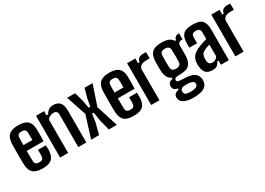

<svg xmlns="http://www.w3.org/2000/svg" viewBox="-5 -1406 3302 2388"><g transform="rotate(-30 1645.5 -212.0)"><path d="M290 -221H404Q404 -210 404.5 -186Q405 -162 405 -146Q400 -63 360 -27Q320 9 230 9Q135 9 94 -27.5Q53 -64 48 -146Q47 -175 46.5 -216Q46 -257 46 -301Q46 -345 46.5 -385Q47 -425 48 -453Q53 -537 95.5 -573Q138 -609 228 -609Q319 -609 360 -573Q401 -537 405 -457Q405 -446 405.5 -416Q406 -386 405.5 -349Q405 -312 404 -279H162Q162 -244 163 -208Q164 -172 165 -133Q166 -103 181 -90.5Q196 -78 229 -78Q262 -78 275 -90.5Q288 -103 290 -134Q291 -149 291 -171Q291 -193 290 -221ZM228 -522Q194 -522 180 -509Q166 -496 165 -469Q164 -442 163.5 -415.5Q163 -389 163 -362H291Q291 -396 291 -427.5Q291 -459 290 -469Q288 -498 273.5 -510Q259 -522 228 -522Z M481 0V-600H596V-540H619Q639 -573 663.5 -591Q688 -609 732 -609Q793 -609 824.5 -574Q856 -539 857 -461V0H742V-470Q741 -524 685 -524Q658 -524 632 -510.5Q606 -497 596 -473V0Z M926 0 1024 -314 928 -600H1042L1078 -474L1098 -360H1122L1143 -474L1178 -600H1293L1196 -311L1295 0H1180L1141 -153L1122 -275H1099L1080 -153L1040 0Z M1598 -221H1712Q1712 -210 1712.5 -186Q1713 -162 1713 -146Q1708 -63 1668 -27Q1628 9 1538 9Q1443 9 1402 -27.5Q1361 -64 1356 -146Q1355 -175 1354.5 -216Q1354 -257 1354 -301Q1354 -345 1354.5 -385Q1355 -425 1356 -453Q1361 -537 1403.5 -573Q1446 -609 1536 -609Q1627 -609 1668 -573Q1709 -537 1713 -457Q1713 -446 1713.5 -416Q1714 -386 1713.5 -349Q1713 -312 1712 -279H1470Q1470 -244 1471 -208Q1472 -172 1473 -133Q1474 -103 1489 -90.5Q1504 -78 1537 -78Q1570 -78 1583 -90.5Q1596 -103 1598 -134Q1599 -149 1599 -171Q1599 -193 1598 -221ZM1536 -522Q1502 -522 1488 -509Q1474 -496 1473 -469Q1472 -442 1471.5 -415.5Q1471 -389 1471 -362H1599Q1599 -396 1599 -427.5Q1599 -459 1598 -469Q1596 -498 1581.5 -510Q1567 -522 1536 -522Z M1789 0V-600H1907V-533H1929Q1937 -572 1959.5 -587.5Q1982 -603 2020 -603Q2031 -603 2042 -602Q2053 -601 2062 -601V-512H2021Q1972 -512 1944 -497.5Q1916 -483 1907 -447V0Z M2296 185Q2212 185 2163.5 161Q2115 137 2109 97Q2108 91 2107 82Q2106 73 2107 66Q2110 41 2129.5 25.5Q2149 10 2180 5V-12Q2120 -23 2114 -67Q2114 -76 2114 -81.5Q2114 -87 2114 -93Q2117 -114 2134.5 -130Q2152 -146 2181 -150V-167Q2144 -183 2126 -217Q2108 -251 2105 -305Q2103 -347 2103 -381Q2103 -415 2105 -453Q2110 -537 2152 -573Q2194 -609 2286 -609Q2406 -609 2442 -544H2460Q2466 -599 2534 -600V-512H2521Q2495 -512 2481 -498.5Q2467 -485 2467 -452Q2468 -403 2467.5 -370Q2467 -337 2466 -305Q2461 -222 2419.5 -185.5Q2378 -149 2286 -149Q2284 -149 2281.5 -149Q2279 -149 2277 -149Q2236 -149 2221.5 -140.5Q2207 -132 2207 -117V-111Q2207 -94 2230 -88.5Q2253 -83 2305 -82Q2398 -80 2445 -52.5Q2492 -25 2500 32Q2501 39 2501 49.5Q2501 60 2500 71Q2494 115 2466.5 139.5Q2439 164 2395 174.5Q2351 185 2296 185ZM2286 -236Q2317 -236 2334.5 -249Q2352 -262 2354 -291Q2356 -332 2355.5 -374.5Q2355 -417 2353 -467Q2350 -522 2286 -522Q2218 -522 2217 -465Q2215 -415 2214.5 -375Q2214 -335 2217 -293Q2218 -262 2236 -249Q2254 -236 2286 -236ZM2300 103Q2390 103 2402 62Q2407 49 2401 34Q2391 -1 2300 -3Q2254 -4 2233 6.5Q2212 17 2208 38Q2206 44 2206.5 51.5Q2207 59 2208 64Q2212 86 2234 94.5Q2256 103 2300 103Z M2671 7Q2608 7 2577 -23.5Q2546 -54 2540 -124Q2540 -135 2539.5 -148Q2539 -161 2540 -171Q2544 -228 2574.5 -264.5Q2605 -301 2681 -331Q2708 -342 2734.5 -351Q2761 -360 2792 -368V-465Q2792 -522 2729 -522Q2700 -522 2684.5 -510.5Q2669 -499 2668 -471Q2667 -461 2667 -441.5Q2667 -422 2667 -404Q2667 -386 2668 -380H2557Q2556 -394 2556 -415.5Q2556 -437 2556 -457Q2560 -536 2598 -572.5Q2636 -609 2733 -609Q2831 -609 2868 -569Q2905 -529 2905 -440L2904 0H2790V-60H2773Q2757 -26 2735 -9.5Q2713 7 2671 7ZM2715 -76Q2768 -76 2791 -124V-289Q2771 -283 2750.5 -276Q2730 -269 2708 -257Q2676 -242 2666 -219.5Q2656 -197 2655 -170Q2655 -148 2656 -132Q2660 -76 2715 -76Z M2998 0V-600H3116V-533H3138Q3146 -572 3168.5 -587.5Q3191 -603 3229 -603Q3240 -603 3251 -602Q3262 -601 3271 -601V-512H3230Q3181 -512 3153 -497.5Q3125 -483 3116 -447V0Z"/></g></svg>

Font: Big Shoulders Text
Style: Bold
Weight: 700
Designer: Patric King
Foundry: XO Type Co
Version: Version 1.000; ttfautohint (v1.8.2)